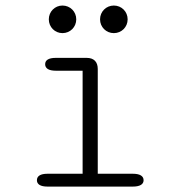

<svg xmlns="http://www.w3.org/2000/svg" viewBox="-20 -690 659 710"><path d="M211 -567.5C239.5 -567.5 262 -590 262 -618.5C262 -647 239.5 -669.5 211 -669.5C183 -669.5 160.5 -647 160.5 -618.5C160.5 -590 183 -567.5 211 -567.5ZM401 -567.5C429.5 -567.5 452 -590 452 -618.5C452 -647 429.5 -669.5 401 -669.5C372.5 -669.5 350 -647 350 -618.5C350 -590 372.5 -567.5 401 -567.5ZM156 0H471C497.5 0 511 -8.5 511 -23.5C511 -39 497.5 -47.5 471 -47.5H341.5V-435C341.5 -461.5 327 -476 300.5 -476H186.5C159.5 -476 147 -467.5 147 -452.5C147 -437.5 159.5 -428.5 186.5 -428.5H285.5V-47.5H156C129.5 -47.5 116.5 -39 116.5 -23.5C116.5 -8.5 129.5 0 156 0Z"/></svg>

Font: RTM Light Light
Style: Regular
Weight: 300
Designer: after Tyler Finck
Foundry: An Endless Supply
Version: Version 1.000;Glyphs 3.2.1 (3258)